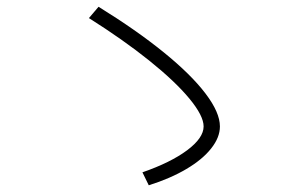

<svg xmlns="http://www.w3.org/2000/svg" viewBox="-20 -640 904 564"><path d="M578.1 -268.6Q578.1 -299.8 536.4 -350.3Q494.6 -400.9 418.2 -462.2Q341.8 -523.4 241.2 -586.9L269.5 -620.1Q380.9 -551.3 461.2 -486.1Q541.5 -420.9 583.7 -365.2Q626 -309.6 626 -268.6Q626 -236.3 600.3 -203.9Q574.7 -171.4 527.6 -143.6Q480.5 -115.7 417 -95.7L398.4 -133.8Q481.4 -162.6 529.8 -198.7Q578.1 -234.9 578.1 -268.6Z"/></svg>

Font: Pretendard GOV ExtraLight
Style: Regular
Weight: 200
Designer: Base glyphs from Inter by Rasmus Andersson; Hangeul glyphs from Noto Sans CJK(Source Han Sans) by Jang Soo-young and Kan
Foundry: Kil Hyung-jin
Version: Version 1.309